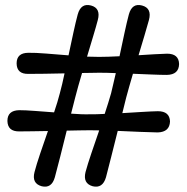

<svg xmlns="http://www.w3.org/2000/svg" viewBox="-20 -724 730 751"><path d="M331 -214.5Q313 -214.5 289.8 -214Q266.5 -213.5 241 -213Q228 -161 215.5 -111Q203 -61 194.5 -30.5Q182 14 143 4.5Q103.5 -6.5 115 -51Q122.5 -80 137 -122.8Q151.5 -165.5 167.5 -211.5Q134.5 -211 105 -210.5Q75.5 -210 55 -210Q10 -209.5 9 -251Q9 -292 55 -293Q79 -293 115.5 -290.2Q152 -287.5 191.5 -284.5Q198.5 -305 204.2 -324Q210 -343 214 -359Q218.5 -375.5 223.2 -395.2Q228 -415 232.5 -437Q192 -436 154 -435.5Q116 -435 91 -435Q45.5 -434 45 -476Q45 -517 90.5 -517.5Q118 -518 160.8 -514.5Q203.5 -511 248 -507.5Q258 -554 267.2 -597Q276.5 -640 284 -667.5Q296.5 -713 336 -702.5Q375 -692 362.5 -645.5Q356 -620.5 344.5 -582.5Q333 -544.5 320.5 -502.5Q348 -501.5 367.5 -501.5Q384.5 -501.5 404.8 -502.2Q425 -503 447.5 -504Q457.5 -551.5 467 -595.5Q476.5 -639.5 484 -667.5Q496.5 -713 535.5 -702.5Q575 -692 562.5 -645.5Q556 -621 545 -584.8Q534 -548.5 522 -508Q554.5 -510 584 -511.8Q613.5 -513.5 633.5 -514Q679.5 -514 680.5 -473.5Q679.5 -432 633 -431Q609.5 -431 574 -432.5Q538.5 -434 500 -435.5Q492.5 -409.5 485.5 -385.5Q478.5 -361.5 473.5 -342Q470.5 -329 466.5 -313.8Q462.5 -298.5 458.5 -281.5Q498.5 -284 536 -286.2Q573.5 -288.5 597.5 -289Q643.5 -289 645 -249Q643.5 -207.5 597 -206Q570 -206.5 527.5 -208.2Q485 -210 440.5 -212Q427.5 -160 415 -110.5Q402.5 -61 394.5 -30.5Q381.5 14 342.5 4.5Q303.5 -6.5 314.5 -51Q322.5 -80.5 337.2 -124Q352 -167.5 368 -214Q347 -214.5 331 -214.5ZM274 -342Q270.5 -328.5 266.5 -312.5Q262.5 -296.5 258 -279.5Q278.5 -278 297.2 -277.2Q316 -276.5 331.5 -277Q344 -277 358.8 -277.2Q373.5 -277.5 389.5 -278.5Q397 -300.5 403.2 -321.2Q409.5 -342 414.5 -359Q418.5 -376 423.2 -396Q428 -416 433 -438Q415 -439 398 -439.2Q381 -439.5 367 -439.5Q353 -439.5 336.2 -439Q319.5 -438.5 301 -438.5Q293 -411.5 286 -386.8Q279 -362 274 -342Z"/></svg>

Font: Fraunces 9pt SuperSoft
Style: Bold
Weight: 700
Version: Version 1.000;[b76b70a41]